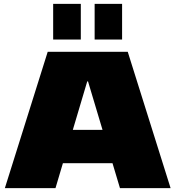

<svg xmlns="http://www.w3.org/2000/svg" viewBox="-20 -966 901 986"><path d="M225 -700H636L856 0H596L432 -548H428L265 0H5ZM254 -299H607V-128H254ZM395 -946V-763H253V-946ZM607 -946V-763H466V-946Z"/></svg>

Font: Pathway Extreme 28pt Black
Style: Regular
Weight: 900
Designer: Eduardo Rodriguez Tunni
Foundry: Eduardo Rodriguez Tunni
Version: Version 1.001;gftools[0.9.26]